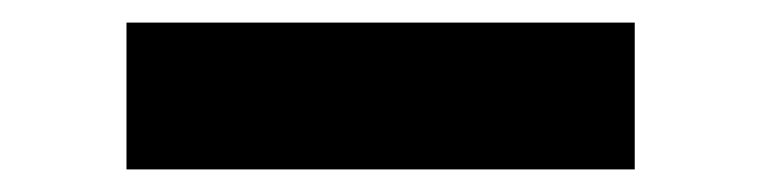

<svg xmlns="http://www.w3.org/2000/svg" viewBox="-20 -358 674 170"><path d="M542 -208V-338H92V-208Z"/></svg>

Font: Plus Jakarta Sans ExtraBold
Style: Regular
Weight: 800
Designer: Gumpita Rahayu
Foundry: Tokotype
Version: Version 2.071;gftools[0.9.30]